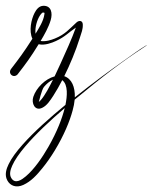

<svg xmlns="http://www.w3.org/2000/svg" viewBox="-44 -313 530 666"><path d="M215.5 24.6C216.7 -10.8 205.1 -39.8 178.9 -48.8C198.9 -89.2 218 -134.5 232.9 -181.8C238.6 -199.9 243.8 -211.2 243.2 -228.1C242.7 -242.6 229.8 -243 221.3 -235.1C196 -212 182.2 -193.9 146.4 -179.4C133.5 -174.2 114.6 -168 96.9 -170.8C109.7 -192.2 124.6 -218.3 131.9 -243.3C139 -267.5 134.1 -293.4 106.6 -292.9C90.5 -292.4 81.7 -279.2 75.8 -268C64.5 -246.1 55.6 -205.9 68.4 -178.6C38.2 -131.3 23 -111.1 -6.3 -73C-8 -70.8 -9.4 -66.8 -9.4 -64C-9.4 -55.8 -2.8 -49.3 5.3 -49.3C9.2 -49.3 14.4 -51.8 16.9 -54.9C46.1 -92.4 61 -112.6 90.1 -159.6C111 -154.5 136.2 -164.4 150.1 -170.8C182.3 -185.5 193.2 -200 219.1 -217.2C205.2 -178.4 183.3 -130.8 167.1 -94.9C167.2 -95 166 -92.4 166 -92.4C160.6 -80.5 153.4 -64.7 145.4 -48.1C113.1 -39.4 82 -8.7 71.5 23C64.2 44.9 77 73.6 102.6 60.9C119.3 52.7 129.5 36.3 140.8 19.2C151.8 2.3 162.5 -17 171.9 -35C192.9 -19.2 189.1 21.6 183 50.8C129.1 95 74.2 143.8 34.7 188.3C13.4 212.2 -3.8 235.3 -13.8 255.9C-22.2 273.1 -28.8 293.4 -18.9 312.3C-8.7 331.9 12.7 339.6 37 328.4C63.9 316 83 294.9 102.8 270.6C118.1 251.9 132.7 230.8 145.7 209.5C177.7 157 198.1 107.1 207.9 70.2C211.7 55.8 213.8 46.2 215 32.7C314.8 -50 375.1 -96.5 459.9 -152.1C460.5 -152.5 470.4 -160 463.6 -155.9C434.1 -137.8 422.9 -128.8 382.7 -100.5C343.8 -72.9 280.7 -27.3 215.5 24.6ZM85 62.5C85.1 62.5 85.2 62.6 85.3 62.6C85.2 62.6 85.1 62.5 85 62.5ZM93.7 -257.9C96.3 -261.9 102.8 -271.5 106.6 -269.4C111.7 -269.2 110.5 -267.9 109.8 -262.4C106.5 -239.1 90.8 -215.1 79.2 -196C76.8 -219.6 84.9 -243.7 93.7 -257.9ZM108.5 -11.5C117.6 -22.3 127.6 -31 139.8 -36.7C128 -13.1 112.7 16.9 97.6 34.1C95.6 36.4 90.6 40.9 90.6 40.9C90.6 40.9 100.6 -2 108.5 -11.5ZM180.5 61.8C171.8 97 153.8 144.3 123.8 196.5C102.9 233 75.1 273.8 45.5 298.7C32.2 309.9 8.8 327.3 -4.9 304.5C-12.6 291.7 -7.9 275.8 -1.6 261.5C6.9 242.2 22.5 219.7 42.9 195.5C79.2 152.6 129.8 105.3 180.5 61.8Z"/></svg>

Font: Sinatra
Style: Regular
Weight: 400
Designer: Fahmi
Version: Version 0.1